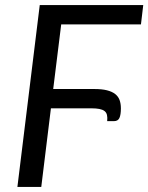

<svg xmlns="http://www.w3.org/2000/svg" viewBox="-20 -736 584 756"><path d="M544 -716 535 -640H221L189.5 -385.5H351.5Q381 -385.5 401 -380.5Q421 -375.5 433.2 -366Q445.5 -356.5 450.8 -342.2Q456 -328 456 -309.5Q456 -284 450.2 -271.5Q444.5 -259 428.5 -259H402Q403.5 -273.5 401.2 -283.2Q399 -293 391.5 -298.8Q384 -304.5 371.2 -307Q358.5 -309.5 339 -309.5H180.5L142.5 0H48.5L136.5 -716Z"/></svg>

Font: Lato
Style: Italic
Weight: 400
Italic angle: -7°
Designer: Lukasz Dziedzic
Foundry: tyPoland Lukasz Dziedzic
Version: Version 2.007; 2014-02-27